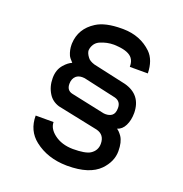

<svg xmlns="http://www.w3.org/2000/svg" viewBox="-164 -1107 1193 1251"><g transform="rotate(20 432.5 -481.0)"><path d="M544.9 -402.3Q537.1 -404.3 310.5 -452.1Q269.5 -460.9 269.5 -506.8Q269.5 -543 292 -562.5Q308.6 -576.2 335 -576.2Q345.7 -576.2 350.6 -575.2L578.1 -524.4Q621.1 -512.7 621.1 -466.8Q621.1 -428.7 601.6 -414.1Q585 -401.4 557.6 -401.4Q549.8 -401.4 544.9 -402.3ZM133.8 -237.3Q133.8 -132.8 210 -73.2Q300.8 -2 432.6 0H440.4Q591.8 0 661.1 -70.3Q719.7 -130.9 719.7 -203.1Q719.7 -266.6 696.3 -301.8Q676.8 -329.1 661.1 -337.9Q695.3 -348.6 712.9 -384.8Q731.4 -421.9 731.4 -472.7Q729.5 -597.7 609.4 -629.9L379.9 -680.7Q344.7 -691.4 332 -710Q312.5 -735.4 312.5 -755.9Q312.5 -760.7 314.5 -768.6Q325.2 -810.5 362.3 -826.2Q407.2 -845.7 456.1 -845.7Q465.8 -845.7 485.4 -843.8Q560.5 -836.9 585.9 -802.7Q601.6 -781.2 601.6 -749V-745.1H726.6Q724.6 -836.9 675.8 -884.8Q597.7 -960 479.5 -961.9H468.8Q353.5 -961.9 293 -922.9Q200.2 -864.3 195.3 -759.8V-751Q195.3 -714.8 210 -680.7Q215.8 -667 240.2 -641.6Q212.9 -629.9 187.5 -600.6Q154.3 -563.5 154.3 -504.9Q154.3 -445.3 183.6 -399.4Q208 -360.4 255.9 -345.7L538.1 -287.1Q595.7 -272.5 595.7 -209Q595.7 -162.1 554.7 -135.7Q521.5 -115.2 435.5 -115.2Q356.4 -116.2 304.7 -156.2Q257.8 -192.4 257.8 -237.3Z"/></g></svg>

Font: OCR-B
Style: Regular
Weight: 400
Version: 1.1